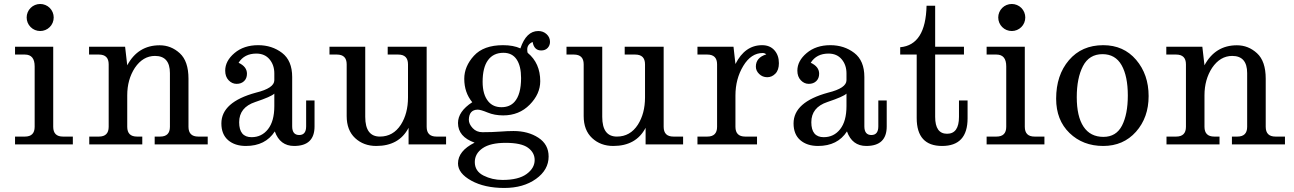

<svg xmlns="http://www.w3.org/2000/svg" viewBox="-20 -722 6472 960"><path d="M344.2 0H55.2V-39.1H104.5Q153.3 -39.1 153.3 -87.9V-390.1Q153.3 -449.2 104.5 -449.2H55.2V-488.3H246.1V-87.9Q246.1 -39.1 294.9 -39.1H344.2ZM181.2 -566.9Q167.5 -566.9 155 -572Q142.6 -577.1 133.1 -586.7Q123.5 -596.2 118.4 -608.6Q113.3 -621.1 113.3 -634.8Q113.3 -647.9 118.4 -660.4Q123.5 -672.9 133.1 -682.4Q142.6 -691.9 155 -697Q167.5 -702.1 181.2 -702.1Q194.3 -702.1 206.8 -697Q219.2 -691.9 228.8 -682.4Q238.3 -672.9 243.4 -660.4Q248.5 -647.9 248.5 -634.8Q248.5 -621.1 243.4 -608.6Q238.3 -596.2 228.8 -586.7Q219.2 -577.1 206.8 -572Q194.3 -566.9 181.2 -566.9Z M754.9 -442.4Q694.8 -442.4 654.3 -382.8Q616.2 -324.2 616.2 -245.6V-87.9Q616.2 -39.1 665 -39.1H691.4V0H426.3V-39.1H474.6Q523.4 -39.1 523.4 -87.9V-400.4Q523.4 -449.2 474.6 -449.2H425.3V-488.3H605.5L616.2 -395.5Q669.9 -495.6 778.3 -495.6Q835.4 -495.6 878.9 -455.8Q922.4 -416 922.4 -328.6V-87.9Q922.4 -39.1 971.2 -39.1H1018.6V0H753.4V-39.1H780.8Q829.6 -39.1 829.6 -87.9V-356.4Q829.6 -442.4 754.9 -442.4Z M1450.7 7.8Q1379.9 7.8 1354 -64.9Q1307.1 7.8 1209.5 7.8Q1154.3 7.8 1120.6 -21.2Q1086.9 -50.3 1086.9 -105Q1086.9 -211.9 1259.8 -258.8Q1351.6 -281.2 1351.6 -320.8V-355Q1351.6 -397 1327.6 -425.5Q1303.7 -454.1 1261.7 -454.1Q1201.7 -454.1 1172.9 -408.2Q1214.8 -388.7 1214.8 -353.5Q1214.8 -330.1 1200.4 -316.4Q1186 -302.7 1163.1 -302.7Q1140.1 -302.7 1123 -320.8Q1106 -338.9 1106 -368.7Q1106 -417.5 1152.6 -456.8Q1199.2 -496.1 1271 -496.1Q1339.8 -496.1 1390.4 -457.5Q1440.9 -418.9 1440.9 -336.9V-90.3Q1440.9 -46.9 1476.1 -46.9Q1510.7 -46.9 1510.7 -90.3V-219.7H1552.7V-89.8Q1552.7 7.8 1450.7 7.8ZM1237.8 -36.1Q1288.6 -36.1 1320.1 -76.2Q1351.6 -116.2 1351.6 -191.4V-253.9Q1336.4 -238.8 1256.1 -211.9Q1175.8 -185.1 1175.8 -110.8Q1175.8 -36.1 1237.8 -36.1Z M1861.3 7.8Q1797.9 7.8 1755.6 -31.5Q1713.4 -70.8 1713.4 -141.6V-400.4Q1713.4 -449.2 1664.6 -449.2H1627.4V-488.3H1806.2V-137.7Q1806.2 -39.1 1879.4 -39.1Q1945.8 -39.1 1984.4 -98.6Q2020 -154.8 2020 -234.9V-400.4Q2020 -449.2 1971.2 -449.2H1918.5V-488.3H2113.3V-87.9Q2113.3 -39.1 2162.1 -39.1H2210.4V0H2022.9V-83Q1975.6 7.8 1861.3 7.8Z M2501.5 217.8Q2402.8 217.8 2336.4 181.2Q2270 144.5 2270 95.2Q2270 32.7 2353 -8.8Q2270 -38.1 2270 -106.9Q2270 -164.6 2341.3 -210.9Q2301.3 -259.3 2301.3 -328.1Q2301.3 -390.1 2349.6 -443.1Q2397.9 -496.1 2495.1 -496.1Q2546.9 -496.1 2582 -480Q2611.3 -566.9 2671.4 -566.9Q2695.8 -566.9 2712.9 -551.3Q2730 -535.6 2730 -512.7Q2730 -495.1 2718.3 -482.4Q2706.5 -469.7 2686 -469.7Q2650.4 -469.7 2643.1 -512.2Q2616.2 -500 2616.2 -475.1Q2616.2 -463.9 2618.2 -458Q2681.2 -406.2 2681.2 -315.9Q2681.2 -252 2628.4 -198.5Q2575.7 -145 2496.1 -145Q2452.6 -145 2418 -159.4Q2383.3 -173.8 2368.2 -173.8Q2325.2 -172.9 2324.2 -123Q2324.2 -102.1 2343.3 -81.5Q2362.3 -61 2392.1 -61Q2441.9 -61 2480.2 -64Q2518.6 -66.9 2547.4 -66.9Q2620.6 -66.9 2671.9 -33.4Q2723.1 0 2723.1 60.5Q2723.1 127.4 2659.9 172.6Q2596.7 217.8 2501.5 217.8ZM2487.3 -186Q2528.3 -186 2552.2 -212.4Q2585.4 -249 2585.4 -332Q2585.4 -391.6 2563.2 -424.8Q2541 -458 2497.1 -458Q2446.8 -458 2419.9 -421.1Q2393.1 -384.3 2393.1 -313Q2393.1 -248.5 2421.9 -214.4Q2445.8 -186 2487.3 -186ZM2653.3 78.1Q2653.3 41 2619.9 16.6Q2586.4 -7.8 2508.3 -7.8Q2432.1 -7.8 2393.1 19Q2354 45.9 2354 88.4Q2354 133.8 2397.5 155.8Q2440.9 177.7 2492.2 177.7Q2572.3 177.7 2612.8 148.2Q2653.3 118.7 2653.3 78.1Z M3046.4 7.8Q2982.9 7.8 2940.7 -31.5Q2898.4 -70.8 2898.4 -141.6V-400.4Q2898.4 -449.2 2849.6 -449.2H2812.5V-488.3H2991.2V-137.7Q2991.2 -39.1 3064.5 -39.1Q3130.9 -39.1 3169.4 -98.6Q3205.1 -154.8 3205.1 -234.9V-400.4Q3205.1 -449.2 3156.2 -449.2H3103.5V-488.3H3298.3V-87.9Q3298.3 -39.1 3347.2 -39.1H3395.5V0H3208V-83Q3160.6 7.8 3046.4 7.8Z M3765.1 0H3467.3V-39.1H3516.6Q3565.4 -39.1 3565.4 -87.9V-400.4Q3565.4 -449.2 3516.6 -449.2H3467.3V-488.3H3647.5L3657.2 -401.9Q3704.6 -496.1 3790.5 -496.1Q3829.6 -496.1 3852.1 -470.7Q3874.5 -445.3 3874.5 -406.2Q3874.5 -371.6 3856.9 -353.8Q3839.4 -335.9 3816.4 -335.9Q3792.5 -335.9 3775.9 -352.1Q3759.3 -368.2 3759.3 -388.7Q3759.3 -434.1 3811.5 -450.2Q3803.2 -457 3793.9 -457Q3735.4 -457 3696.3 -392.3Q3657.2 -327.6 3657.2 -244.1V-87.9Q3657.2 -39.1 3706.1 -39.1H3765.1Z M4311.5 7.8Q4240.7 7.8 4214.8 -64.9Q4168 7.8 4070.3 7.8Q4015.1 7.8 3981.4 -21.2Q3947.8 -50.3 3947.8 -105Q3947.8 -211.9 4120.6 -258.8Q4212.4 -281.2 4212.4 -320.8V-355Q4212.4 -397 4188.5 -425.5Q4164.6 -454.1 4122.6 -454.1Q4062.5 -454.1 4033.7 -408.2Q4075.7 -388.7 4075.7 -353.5Q4075.7 -330.1 4061.3 -316.4Q4046.9 -302.7 4023.9 -302.7Q4001 -302.7 3983.9 -320.8Q3966.8 -338.9 3966.8 -368.7Q3966.8 -417.5 4013.4 -456.8Q4060.1 -496.1 4131.8 -496.1Q4200.7 -496.1 4251.2 -457.5Q4301.8 -418.9 4301.8 -336.9V-90.3Q4301.8 -46.9 4336.9 -46.9Q4371.6 -46.9 4371.6 -90.3V-219.7H4413.6V-89.8Q4413.6 7.8 4311.5 7.8ZM4098.6 -36.1Q4149.4 -36.1 4180.9 -76.2Q4212.4 -116.2 4212.4 -191.4V-253.9Q4197.3 -238.8 4116.9 -211.9Q4036.6 -185.1 4036.6 -110.8Q4036.6 -36.1 4098.6 -36.1Z M4690.4 7.8Q4563.5 7.8 4563.5 -131.8V-449.2H4481V-485.8Q4608.4 -497.1 4612.8 -693.4H4655.8V-488.3H4799.8V-449.2H4655.8V-137.7Q4655.8 -53.2 4715.3 -53.2Q4774.9 -53.2 4774.9 -137.7V-219.7H4817.9V-130.4Q4817.9 7.8 4690.4 7.8Z M5202.1 0H4913.1V-39.1H4962.4Q5011.2 -39.1 5011.2 -87.9V-390.1Q5011.2 -449.2 4962.4 -449.2H4913.1V-488.3H5104V-87.9Q5104 -39.1 5152.8 -39.1H5202.1ZM5039.1 -566.9Q5025.4 -566.9 5012.9 -572Q5000.5 -577.1 4991 -586.7Q4981.4 -596.2 4976.3 -608.6Q4971.2 -621.1 4971.2 -634.8Q4971.2 -647.9 4976.3 -660.4Q4981.4 -672.9 4991 -682.4Q5000.5 -691.9 5012.9 -697Q5025.4 -702.1 5039.1 -702.1Q5052.2 -702.1 5064.7 -697Q5077.1 -691.9 5086.7 -682.4Q5096.2 -672.9 5101.3 -660.4Q5106.4 -647.9 5106.4 -634.8Q5106.4 -621.1 5101.3 -608.6Q5096.2 -596.2 5086.7 -586.7Q5077.1 -577.1 5064.7 -572Q5052.2 -566.9 5039.1 -566.9Z M5496.1 7.8Q5394.5 7.8 5327.6 -56.9Q5260.7 -121.6 5260.7 -228.5Q5260.7 -346.2 5324.7 -421.1Q5388.7 -496.1 5496.1 -496.1Q5598.1 -496.1 5660.6 -422.9Q5723.1 -349.6 5723.1 -241.7Q5723.1 -134.3 5659.9 -63.2Q5596.7 7.8 5496.1 7.8ZM5497.1 -37.6Q5561 -37.6 5590.1 -94.2Q5619.1 -150.9 5619.1 -244.6Q5619.1 -341.3 5587.9 -396.2Q5556.6 -451.2 5492.7 -451.2Q5425.8 -451.2 5394.8 -391.4Q5363.8 -331.5 5363.8 -236.3Q5363.8 -139.6 5397.7 -88.6Q5431.6 -37.6 5497.1 -37.6Z M6141.1 -442.4Q6081.1 -442.4 6040.5 -382.8Q6002.4 -324.2 6002.4 -245.6V-87.9Q6002.4 -39.1 6051.3 -39.1H6077.6V0H5812.5V-39.1H5860.8Q5909.7 -39.1 5909.7 -87.9V-400.4Q5909.7 -449.2 5860.8 -449.2H5811.5V-488.3H5991.7L6002.4 -395.5Q6056.2 -495.6 6164.6 -495.6Q6221.7 -495.6 6265.1 -455.8Q6308.6 -416 6308.6 -328.6V-87.9Q6308.6 -39.1 6357.4 -39.1H6404.8V0H6139.6V-39.1H6167Q6215.8 -39.1 6215.8 -87.9V-356.4Q6215.8 -442.4 6141.1 -442.4Z"/></svg>

Font: Munson
Style: Regular
Weight: 400
Designer: Paul James MIller
Foundry: High-Logic / Made with FontCreator
Version: Version 2.10;May 5, 2019;FontCreator 11.5.0.2430 64-bit